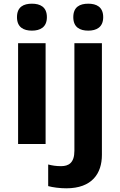

<svg xmlns="http://www.w3.org/2000/svg" viewBox="-20 -846 650 1040"><path d="M153 -826C108 -826 72 -809 72 -753C72 -698 108 -680 153 -680C197 -680 234 -698 234 -753C234 -809 197 -826 153 -826ZM377 -753C377 -698 413 -680 458 -680C502 -680 539 -698 539 -753C539 -809 502 -826 458 -826C413 -826 377 -809 377 -753ZM227 -612H78V-66H227ZM339 174C479 174 532 93 532 -7V-612H383V-29C383 37 351 54 311 54C284 54 265 51 241 45V162C265 169 305 174 339 174Z"/></svg>

Font: Noto Sans Malayalam UI
Style: Bold
Weight: 700
Designer: Jelle Bosma - Monotype Design Team
Foundry: Monotype Imaging Inc.
Version: Version 2.104